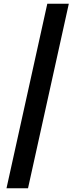

<svg xmlns="http://www.w3.org/2000/svg" viewBox="-20 -832 425 1035"><path d="M235 -812H351L131 183H15Z"/></svg>

Font: Kinto Sans Black
Style: Regular
Weight: 900
Designer: Authors: Ryoko NISHIZUKA  (kana & ideographs); Paul D. Hunt (Latin, Greek & Cyrillic); Wenlong ZHANG  (bopomofo); Sandol
Foundry: Adobe Systems Incorporated, ookami Inc.
Version: Version 0.001